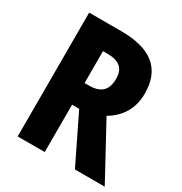

<svg xmlns="http://www.w3.org/2000/svg" viewBox="-167 -930 908 959"><g transform="rotate(30 286.5 -450.0)"><path d="M256 -807H71V-93H227V-366H268L401 -93H573L404 -404C472 -444 514 -507 514 -595C514 -737 430 -807 256 -807ZM250 -675C320 -675 353 -649 353 -588C353 -524 323 -491 252 -491H227V-675Z"/></g></svg>

Font: Noto Sans Kannada UI Condensed ExtraBold
Style: Regular
Weight: 800
Width: 3
Designer: Jelle Bosma - Monotype Design Team
Foundry: Monotype Imaging Inc.
Version: Version 2.005